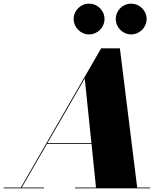

<svg xmlns="http://www.w3.org/2000/svg" viewBox="-70 -1029 910 1049"><path d="M562.5 -925.5C562.5 -879 600.5 -841 646.5 -841C693 -841 731 -879 731 -925.5C731 -971.5 693 -1009 646.5 -1009C600.5 -1009 562.5 -971.5 562.5 -925.5ZM332.5 -925.5C332.5 -879 370.5 -841 416.5 -841C463 -841 501 -879 501 -925.5C501 -971.5 463 -1009 416.5 -1009C370.5 -1009 332.5 -971.5 332.5 -925.5ZM-50 -4.5V0H170V-4.5H49L186.5 -242.5H430L454.5 -4.5H340V0H750V-4.5H679.5L585 -765H482.5L44 -4.5ZM393 -600 429.5 -247H189Z"/></svg>

Font: Bodoni* 36pt Fatface
Style: Italic
Weight: 900
Italic angle: -13°
Version: Version 2.3